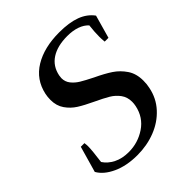

<svg xmlns="http://www.w3.org/2000/svg" viewBox="-199 -836 972 972"><g transform="rotate(-45 287.5 -350.0)"><path d="M11 -83 51 -223H77Q79 -209 79 -199Q79 -171 69 -96Q88 -67 122.5 -49.5Q157 -32 204 -32Q270 -32 324.5 -68.5Q379 -105 393 -172Q396 -187 396 -200Q396 -234 378 -258.5Q360 -283 333 -299Q306 -315 261 -336Q212 -359 182 -378Q152 -397 131 -427Q110 -457 110 -499Q110 -520 114 -539Q132 -623 203.5 -666.5Q275 -710 383 -710Q454 -710 501 -692.5Q548 -675 575 -638L540 -514H513Q511 -536 511 -551Q511 -585 516 -627Q498 -647 468 -657.5Q438 -668 399 -668Q328 -668 284 -639.5Q240 -611 229 -556Q227 -544 227 -538Q227 -512 242.5 -492.5Q258 -473 281 -459Q304 -445 346 -424Q399 -399 432 -377Q465 -355 488.5 -320.5Q512 -286 512 -236Q512 -209 507 -188Q495 -127 454 -82Q413 -37 353 -13.5Q293 10 224 10Q147 10 90.5 -16Q34 -42 11 -83Z"/></g></svg>

Font: Trirong Medium
Style: Italic
Weight: 500
Italic angle: -12°
Designer: Katatrad Team
Foundry: CadsonDemak
Version: Version 1.001